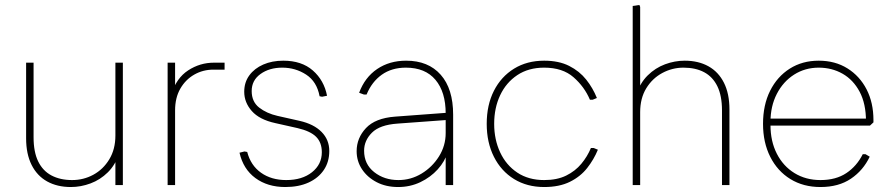

<svg xmlns="http://www.w3.org/2000/svg" viewBox="-20 -744 3582 772"><path d="M474 -492V0H444V-124L459 -127Q444 -81 413.5 -51Q383 -21 344 -6.5Q305 8 265 8Q210 8 169.5 -14.5Q129 -37 107 -81Q85 -125 85 -188V-492H115V-192Q115 -133 133.5 -95Q152 -57 187 -38.5Q222 -20 270 -20Q316 -20 355.5 -41.5Q395 -63 419.5 -103.5Q444 -144 444 -199V-492Z M654 0V-492H684V-368L669 -365Q689 -430 736.5 -461Q784 -492 840 -492H883V-464H838Q796 -464 761 -444Q726 -424 705 -387.5Q684 -351 684 -300V0Z M1127 8Q1056 8 1007 -28Q958 -64 943 -130L963 -135L974 -133Q988 -79 1029.5 -49.5Q1071 -20 1131 -20Q1195 -20 1234.5 -51.5Q1274 -83 1274 -132Q1274 -171 1251 -194Q1228 -217 1176 -229L1087 -249Q1023 -263 992.5 -297.5Q962 -332 962 -375Q962 -413 982.5 -441Q1003 -469 1038.5 -484.5Q1074 -500 1119 -500Q1193 -500 1238 -460.5Q1283 -421 1295 -359L1275 -355L1265 -357Q1254 -416 1211 -444Q1168 -472 1115 -472Q1063 -472 1027.5 -446.5Q992 -421 992 -378Q992 -335 1022 -311.5Q1052 -288 1096 -278L1185 -258Q1242 -245 1273 -213.5Q1304 -182 1304 -137Q1304 -93 1282 -60.5Q1260 -28 1220.5 -10Q1181 8 1127 8Z M1581 8Q1532 8 1494.5 -11.5Q1457 -31 1435.5 -63.5Q1414 -96 1414 -136Q1414 -189 1451.5 -229Q1489 -269 1568 -275L1783 -291V-262L1578 -247Q1507 -242 1475.5 -210.5Q1444 -179 1444 -138Q1444 -84 1484.5 -52Q1525 -20 1582 -20Q1632 -20 1675 -46Q1718 -72 1745 -115Q1772 -158 1772 -209V-288Q1772 -374 1731 -423Q1690 -472 1612 -472Q1555 -472 1515 -443.5Q1475 -415 1454 -364H1443L1424 -371Q1447 -433 1496.5 -466.5Q1546 -500 1613 -500Q1702 -500 1752 -443.5Q1802 -387 1802 -283V0H1772V-144L1781 -134Q1769 -95 1740 -63Q1711 -31 1670 -11.5Q1629 8 1581 8Z M2168 8Q2099 8 2047 -24Q1995 -56 1966 -113.5Q1937 -171 1937 -246Q1937 -322 1966 -379Q1995 -436 2047 -468Q2099 -500 2168 -500Q2227 -500 2268.5 -479Q2310 -458 2337 -424Q2364 -390 2380 -350L2363 -343H2352Q2330 -395 2286 -433.5Q2242 -472 2168 -472Q2105 -472 2060 -442Q2015 -412 1991 -361Q1967 -310 1967 -246Q1967 -183 1991 -131.5Q2015 -80 2060 -50Q2105 -20 2168 -20Q2220 -20 2256.5 -38Q2293 -56 2317.5 -85.5Q2342 -115 2356 -149H2367L2384 -142Q2368 -103 2341 -68.5Q2314 -34 2271.5 -13Q2229 8 2168 8Z M2524 0V-720L2551 -724L2554 -716V-368L2539 -365Q2554 -411 2584.5 -441Q2615 -471 2654 -485.5Q2693 -500 2733 -500Q2788 -500 2828.5 -477.5Q2869 -455 2891 -411Q2913 -367 2913 -304V0H2883V-300Q2883 -359 2864.5 -397Q2846 -435 2811.5 -453.5Q2777 -472 2728 -472Q2683 -472 2643 -450.5Q2603 -429 2578.5 -389Q2554 -349 2554 -293V0Z M3279 8Q3210 8 3158 -24Q3106 -56 3077 -113.5Q3048 -171 3048 -246Q3048 -322 3076.5 -379Q3105 -436 3155.5 -468Q3206 -500 3272 -500Q3338 -500 3387.5 -469Q3437 -438 3464.5 -384.5Q3492 -331 3492 -261V-252L3478 -239H3062V-267H3474L3462 -256Q3462 -327 3436.5 -375Q3411 -423 3368 -447.5Q3325 -472 3272 -472Q3217 -472 3173 -444Q3129 -416 3103.5 -366.5Q3078 -317 3078 -254V-241Q3078 -176 3103.5 -126Q3129 -76 3174.5 -48Q3220 -20 3279 -20Q3341 -20 3383 -48Q3425 -76 3449 -124H3460L3477 -114Q3451 -59 3401.5 -25.5Q3352 8 3279 8Z"/></svg>

Font: Fustat ExtraLight
Style: Regular
Weight: 250
Designer: Mohamed Gaber, Khaled Hosny, Laura Garcia Mut
Foundry: Kief Type Foundry, Alif Type Foundry, Hard Type Foundry
Version: Version 1.007